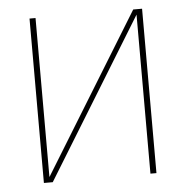

<svg xmlns="http://www.w3.org/2000/svg" viewBox="-43 -562 587 605"><g transform="rotate(-5 250.0 -260.0)"><path d="M72 0V-520H91V-17L400 -520H428V0H409V-503L100 0Z"/></g></svg>

Font: Zed Mono Thin
Style: Regular
Weight: 100
Monospace: yes
Designer: Belleve Invis
Foundry: Belleve Invis
Version: Version 1.0.0; ttfautohint (v1.8.4)